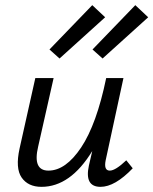

<svg xmlns="http://www.w3.org/2000/svg" viewBox="-20 -719 595 745"><path d="M388 -652 211 -492 172 -527 338 -699ZM378 -492 339 -527 505 -699 555 -652ZM406 -57Q428 -57 470 -97L495 -66Q426 6 370 6Q307 6 325 -77L338 -133Q253 6 141 6Q89 6 64 -30Q39 -66 56 -143L117 -416H188L128 -150Q106 -57 168 -57Q235 -57 295 -147Q355 -237 392 -416H459L390 -97Q382 -57 406 -57Z"/></svg>

Font: EauTestInfant Medium
Style: Italic
Weight: 500
Italic angle: -12°
Designer: Christian Thalmann (Catharsis Fonts)
Version: Version 0.001;PS 000.001;hotconv 1.0.88;makeotf.lib2.5.64775